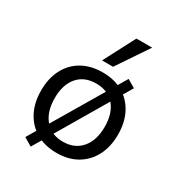

<svg xmlns="http://www.w3.org/2000/svg" viewBox="-188 -882 985 1058"><g transform="rotate(30 304.0 -353.5)"><path d="M304 9Q229 9 174 -23Q119 -55 89 -112.5Q59 -170 59 -248Q59 -325 89 -382.5Q119 -440 174 -471.5Q229 -503 304 -503Q379 -503 433.5 -471.5Q488 -440 518 -382.5Q548 -325 548 -248Q548 -170 518 -112.5Q488 -55 433.5 -23Q379 9 304 9ZM303 -62Q378 -62 420.5 -112Q463 -162 463 -248Q463 -334 421 -383Q379 -432 304 -432Q229 -432 187 -383Q145 -334 145 -248Q145 -162 187.5 -112Q230 -62 303 -62ZM164 50 112 19 445 -543 496 -513ZM267 -558 371 -757H471L337 -558Z"/></g></svg>

Font: Nunito Sans 8pt
Style: Regular
Weight: 400
Version: Version 3.101;gftools[0.9.27]